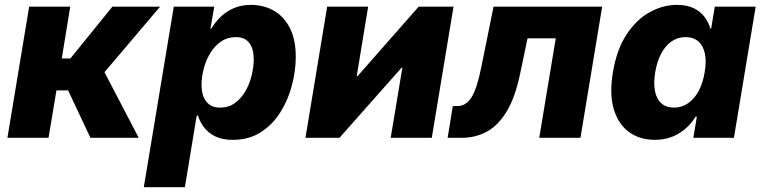

<svg xmlns="http://www.w3.org/2000/svg" viewBox="-20 -570 3156 794"><path d="M10.7 0 100.6 -542.5H270.5L235.4 -328.1H271L444.8 -542.5H642.1L412.1 -271.5L553.7 0H354L261.7 -196.3H213.4L180.7 0Z M574.7 204.1 698.7 -542.5H866.2L850.1 -451.7H854Q869.1 -477.5 892.1 -500Q915 -522.5 946.5 -536.1Q978 -549.8 1017.6 -549.8Q1070.3 -549.8 1112.1 -526.1Q1153.8 -502.4 1178.5 -454.6Q1203.1 -406.7 1203.1 -335Q1203.1 -278.3 1187.5 -218Q1171.9 -157.7 1139.9 -106.4Q1107.9 -55.2 1058.8 -23.4Q1009.8 8.3 942.4 8.3Q898.9 8.3 869.6 -6.3Q840.3 -21 823.2 -43.9Q806.2 -66.9 798.8 -92.3H793.5L744.6 204.1ZM889.6 -125Q926.8 -125 953.1 -145Q979.5 -165 996.6 -196Q1013.7 -227.1 1021.5 -261.5Q1029.3 -295.9 1029.3 -324.7Q1029.3 -368.2 1011 -392.3Q992.7 -416.5 955.6 -416.5Q920.9 -416.5 894.3 -398.4Q867.7 -380.4 849.9 -351.1Q832 -321.8 822.8 -287.1Q813.5 -252.4 813.5 -219.2Q813.5 -175.3 833 -150.1Q852.5 -125 889.6 -125Z M1765.6 0H1595.7L1644 -290.5H1641.1L1383.8 0H1243.2L1333 -542.5H1502.4L1455.1 -254.4H1458L1711.4 -542.5H1855.5Z M1831.1 0 1852.5 -131.3H1870.1Q1888.2 -131.3 1902.6 -139.6Q1917 -147.9 1929 -166.3Q1940.9 -184.6 1950.9 -215.1Q1960.9 -245.6 1969.7 -289.1L2021 -542.5H2470.2L2380.4 0H2210L2278.3 -411.6H2161.6L2131.3 -267.1Q2110.4 -166.5 2075 -108.4Q2039.6 -50.3 1992.4 -25.1Q1945.3 0 1888.7 0Z M2688 8.3Q2626.5 8.3 2582 -23.4Q2537.6 -55.2 2518.6 -117.4Q2499.5 -179.7 2514.6 -271Q2530.3 -365.2 2570.8 -427Q2611.3 -488.8 2666.3 -519.3Q2721.2 -549.8 2779.3 -549.8Q2821.8 -549.8 2849.9 -535.6Q2877.9 -521.5 2894.3 -499Q2910.6 -476.6 2917.5 -451.7H2920.9L2936 -542.5H3105L3015.1 0H2847.2L2861.8 -87.4H2856.4Q2841.3 -62 2817.4 -40.3Q2793.5 -18.6 2761.2 -5.1Q2729 8.3 2688 8.3ZM2767.1 -125Q2799.8 -125 2825.7 -143.1Q2851.6 -161.1 2869.4 -194.1Q2887.2 -227.1 2894 -271Q2901.9 -315.9 2895 -348.4Q2888.2 -380.9 2867.9 -398.7Q2847.7 -416.5 2814.9 -416.5Q2782.2 -416.5 2756.6 -398.4Q2731 -380.4 2713.9 -347.7Q2696.8 -314.9 2689.5 -271Q2682.1 -227.1 2688.5 -194.1Q2694.8 -161.1 2714.6 -143.1Q2734.4 -125 2767.1 -125Z"/></svg>

Font: Inter 16pt ExtraBold
Style: Italic
Weight: 800
Italic angle: -9.3988°
Version: Version 4.001;git-66647c0bb